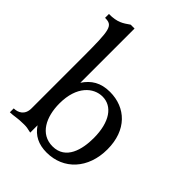

<svg xmlns="http://www.w3.org/2000/svg" viewBox="-233 -924 1054 1054"><g transform="rotate(45 293.5 -397.5)"><path d="M181 -57C213 -9 259 14 322 14C453 14 546 -85 546 -235C546 -384 455 -468 333 -468C261 -468 216 -439 182 -388V-809H152C116 -784 92 -766 26 -766V-736C87 -736 92 -713 92 -494V-99C92 -47 55 -30 23 -30V0C54 0 71 -8 125 -8C144 -8 152 -7 181 0ZM181 -227C181 -361 253 -421 322 -421C397 -421 449 -351 449 -225C449 -138 424 -33 321 -33C225 -33 181 -123 181 -227Z"/></g></svg>

Font: Milonga
Style: Regular
Weight: 400
Designer: Pablo Impallari, Brenda Gallo, Rodrigo Fuenzalida
Foundry: Pablo Impallari, Brenda Gallo, Rodrigo Fuenzalida
Version: Version 1.000